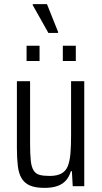

<svg xmlns="http://www.w3.org/2000/svg" viewBox="-20 -904 494 932"><path d="M196 8Q153 8 126.5 -3Q100 -14 85.5 -37.5Q71 -61 66.5 -98.5Q62 -136 62 -187V-510H126V-207Q126 -155 129.5 -123.5Q133 -92 143.5 -76Q154 -60 172.5 -55Q191 -50 221 -50Q257 -50 278.5 -62Q300 -74 309.5 -98.5Q319 -123 322 -159.5Q325 -196 325 -245V-510H389V0H333L329 -73H324Q316 -46 300 -28Q284 -10 258.5 -1Q233 8 196 8ZM109 -608V-682H172V-608ZM285 -608V-682H348V-608ZM215 -744 139 -879V-884H208L262 -749V-744Z"/></svg>

Font: Saira Condensed
Style: Regular
Weight: 400
Width: 3
Designer: Hector Gatti with collaboration of the Omnibus-Type team
Foundry: Omnibus-Type
Version: Version 1.101